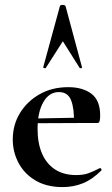

<svg xmlns="http://www.w3.org/2000/svg" viewBox="-20 -750 458 782"><path d="M235 12Q170 12 124.5 -15Q79 -42 55.5 -86.5Q32 -131 32 -182Q32 -241 61 -289Q90 -337 141 -366Q192 -395 258 -395Q317 -395 352.5 -368Q388 -341 388 -280Q388 -267 386 -258Q384 -249 377 -249H281Q283 -306 270 -340.5Q257 -375 220 -375Q180 -375 156.5 -334Q133 -293 133 -225Q133 -167 151 -125Q169 -83 204 -60Q239 -37 290 -37Q320 -37 340.5 -44.5Q361 -52 386 -65Q388 -67 391.5 -63Q395 -59 393 -56Q356 -19 317.5 -3.5Q279 12 235 12ZM98 -248 97 -267 316 -271V-249ZM314 -476Q316 -474 311 -472.5Q306 -471 304 -474L236 -582L167 -474Q166 -471 160.5 -472.5Q155 -474 156 -476L224 -725Q225 -730 235 -730Q245 -730 247 -725Z"/></svg>

Font: Cormorant Infant Light
Style: Regular
Weight: 300
Designer: Christian Thalmann (Catharsis Fonts)
Foundry: Catharsis Fonts
Version: Version 4.001